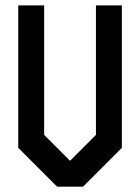

<svg xmlns="http://www.w3.org/2000/svg" viewBox="-20 -704 528 724"><path d="M341.8 -683.6H439.5V-146.5L293 0H195.3L48.8 -146.5V-683.6H146.5V-195.3L244.1 -97.7L341.8 -195.3Z"/></svg>

Font: BabelStone Runic Beagnoth
Style: Regular
Weight: 400
Designer: Andrew West
Foundry: BabelStone
Version: Version 7.004;November 9, 2023